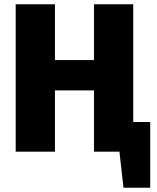

<svg xmlns="http://www.w3.org/2000/svg" viewBox="-20 -715 739 905"><path d="M608 -140V-695H423V-432H239V-695H54V0H239V-289H423V0H543L562 170H688V-140Z"/></svg>

Font: Fira Sans ExtraBold
Style: Regular
Weight: 800
Designer: bBox Type GmbH & Carrois Corporate GbR & Edenspiekermann AG
Foundry: bBox Type GmbH & Carrois Corporate GbR & Edenspiekermann AG
Version: Version 4.300;PS 004.300;hotconv 1.0.88;makeotf.lib2.5.64775